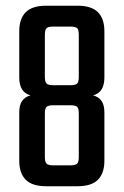

<svg xmlns="http://www.w3.org/2000/svg" viewBox="-20 -646 429 666"><path d="M135.6 -251.8V-101.6Q135.6 -84.2 141.6 -78.3Q147.6 -72.4 165.4 -72.4H196.4V0H140.1Q91.7 0 69.3 -22.5Q46.8 -45.1 46.8 -88.5V-256.4Q46.8 -281.7 56.7 -295.9Q66.6 -310.1 85.9 -315.2Q66.6 -320.1 56.7 -335.7Q46.8 -351.2 46.8 -376.8V-537.7Q46.8 -581.1 69.3 -603.7Q91.7 -626.2 140.1 -626.2H198.1V-553.8H165.4Q147.6 -553.8 141.6 -548.3Q135.6 -542.8 135.6 -524.6V-379.5Q135.6 -362.1 141.6 -356.2Q147.6 -350.4 165.4 -350.4H199.7V-280.9H165.4Q147.6 -280.9 141.6 -275.4Q135.6 -269.9 135.6 -251.8ZM253.3 -379.5V-524.6Q253.3 -542.8 247.7 -548.3Q242.1 -553.8 223.6 -553.8H192.3V-626.2H248.9Q297.3 -626.2 319.7 -603.7Q342.1 -581.1 342.1 -537.7V-376.8Q342.1 -351.2 332.2 -335.7Q322.3 -320.1 302.8 -315.2Q322.3 -310.1 332.2 -295.9Q342.1 -281.7 342.1 -256.4V-88.5Q342.1 -45.1 319.7 -22.5Q297.3 0 248.9 0H187.4V-72.4H223.6Q242.1 -72.4 247.7 -78.3Q253.3 -84.2 253.3 -101.6V-251.8Q253.3 -269.9 247.7 -275.4Q242.1 -280.9 223.6 -280.9H189.1V-350.4H223.6Q242.1 -350.4 247.7 -356.2Q253.3 -362.1 253.3 -379.5Z"/></svg>

Font: Teko Variable Light
Style: Regular
Weight: 300
Designer: Manushi Parikh, Jonny Pinhorn
Foundry: Indian Type Foundry
Version: Version 3.000